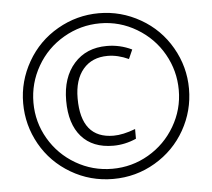

<svg xmlns="http://www.w3.org/2000/svg" viewBox="-52 -781 936 847"><g transform="rotate(-5 416.0 -357.0)"><path d="M416 9.8Q314.9 9.8 229.5 -40.5Q144 -90.8 96.4 -175.3Q48.8 -259.8 48.8 -357.2Q48.8 -454.6 97.9 -540.3Q147 -626 232.4 -675Q317.9 -724.1 415.8 -724.1Q513.7 -724.1 599.4 -675Q685.1 -626 734.1 -540.5Q783.2 -455.1 783.2 -357.7Q783.2 -260.3 735.4 -175.5Q687.5 -90.8 602.3 -40.5Q517.1 9.8 416 9.8ZM737.8 -355.7Q737.8 -441.4 695.8 -515.6Q653.8 -589.8 578.9 -634.5Q503.9 -679.2 417.2 -679.2Q330.6 -679.2 255.4 -635.5Q180.2 -591.8 137.2 -516.8Q94.2 -441.9 94.2 -355.7Q94.2 -269.5 137.2 -195.8Q180.2 -122.1 254.6 -78.6Q329.1 -35.2 416 -35.2Q502.9 -35.2 576.9 -78.4Q650.9 -121.6 694.3 -195.8Q737.8 -270 737.8 -355.7ZM429.2 -136.2Q337.9 -136.2 288.3 -192.6Q238.8 -249 238.8 -352.1Q238.8 -455.1 293 -516.1Q347.2 -577.1 438 -577.1Q496.6 -577.1 548.8 -551.8L530.8 -511.2Q482.9 -533.2 438 -533.2Q368.7 -533.2 329.3 -486.8Q290 -440.4 290 -357.9Q290 -180.2 434.1 -180.2Q475.6 -180.2 530.8 -201.2V-158.2Q481 -136.2 429.2 -136.2Z"/></g></svg>

Font: Open Sans Hebrew Condensed Light
Style: Regular
Weight: 300
Width: 3
Foundry: Ascender Corporation, Yanek Iontef
Version: Version 2.001;PS 002.001;hotconv 1.0.70;makeotf.lib2.5.58329